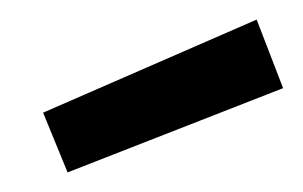

<svg xmlns="http://www.w3.org/2000/svg" viewBox="-20 -770 309 196"><path d="M24 -655 49 -594 269 -680 242 -750Z"/></svg>

Font: TitilliumText22L
Style: 400 wt
Weight: 400
Designer: Campivisivi
Foundry: Campivisivi
Version: 1.000